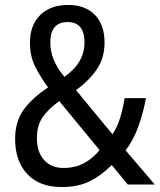

<svg xmlns="http://www.w3.org/2000/svg" viewBox="-20 -745 645 775"><path d="M321 -574Q321 -491 240 -435Q183 -502 183 -573Q183 -656 253 -656Q321 -656 321 -574ZM382 -139Q354 -105 318.5 -86Q283 -67 236 -67Q187 -67 158 -99Q129 -131 129 -187Q129 -238 151.5 -271Q174 -304 219 -337ZM101 -573Q101 -518 121.5 -477Q142 -436 174 -392Q109 -349 75 -301.5Q41 -254 41 -184Q41 -95 90 -42.5Q139 10 229 10Q296 10 343.5 -14Q391 -38 431 -79L496 0H605L487 -138Q519 -180 539 -236Q559 -292 569 -349H483Q476 -305 464.5 -268Q453 -231 434 -203L287 -381Q340 -420 371 -465.5Q402 -511 402 -573Q402 -645 363 -685Q324 -725 255 -725Q184 -725 142.5 -684.5Q101 -644 101 -573Z"/></svg>

Font: Noto Sans UI SemiCondensed
Style: Regular
Weight: 400
Width: 4
Designer: Monotype Design Team
Foundry: Monotype Imaging Inc.
Version: 1.001